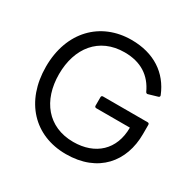

<svg xmlns="http://www.w3.org/2000/svg" viewBox="-172 -950 1187 1174"><g transform="rotate(30 421.0 -363.0)"><path d="M433 40C661 40 781 -108 781 -302V-367C781 -375 777 -379 769 -379H455C447 -379 443 -375 443 -367V-307C443 -301 447 -296 455 -296H692C692 -140 590 -47 435 -47C256 -47 153 -178 153 -363C153 -547 255 -679 435 -679C550 -679 627 -628 670 -534C673 -529 679 -526 684 -528L749 -547C756 -549 759 -555 756 -562C704 -691 592 -766 434 -766C216 -766 61 -609 61 -363C61 -118 211 40 433 40Z"/></g></svg>

Font: LINE Seed JP_OTF Regular
Style: Regular
Weight: 400
Designer: LY Corporation & Fontrix & Fontworks
Version: Version 1.002